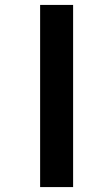

<svg xmlns="http://www.w3.org/2000/svg" viewBox="-20 -760 344 780"><path d="M143 0H277V-740H143Z"/></svg>

Font: Matrixport Bold
Style: Regular
Weight: 600
Designer: Ninad Kale (Devanagari), Jonny Pinhorn (Latin)
Foundry: Indian Type Foundry
Version: Version 2.000;PS 1.0;hotconv 1.0.79;makeotf.lib2.5.61930; tt